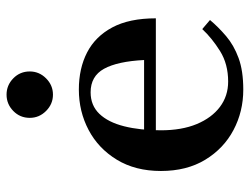

<svg xmlns="http://www.w3.org/2000/svg" viewBox="-106 -628 744 571"><g transform="rotate(-90 265.5 -342.0)"><path d="M309 -35Q361 -35 399.5 -59Q438 -83 465 -112L492 -89Q471 -64 444 -41Q417 -18 379 -4Q341 10 285 10Q220 10 165 -19Q110 -48 76.5 -103Q43 -158 43 -235Q43 -311 76.5 -366Q110 -421 165 -450Q220 -479 285 -479Q348 -479 395.5 -454.5Q443 -430 470 -379.5Q497 -329 497 -250H144V-285H373Q369 -364 347 -404Q325 -444 277 -444Q238 -444 213 -418Q188 -392 176 -344.5Q164 -297 164 -235Q164 -173 182.5 -128.5Q201 -84 233.5 -59.5Q266 -35 309 -35ZM270 -556Q242 -556 221.5 -576.5Q201 -597 201 -625Q201 -654 221.5 -674Q242 -694 270 -694Q298 -694 318.5 -674Q339 -654 339 -625Q339 -597 318.5 -576.5Q298 -556 270 -556Z"/></g></svg>

Font: Brygada 1918 SemiBold
Style: Regular
Weight: 600
Designer: Mateusz Machalski | Borys Kosmynka | Przemek Hoffer
Foundry: NIEPODLEGLA 2018
Version: Version 3.006